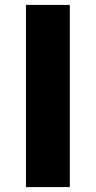

<svg xmlns="http://www.w3.org/2000/svg" viewBox="-20 -764 390 784"><path d="M86 -744H265V0H86Z"/></svg>

Font: Source Han Sans CN Heavy
Style: Bold
Weight: 900
Designer: Ryoko NISHIZUKA (kana & ideographs); Paul D. Hunt (Latin, Greek & Cyrillic); Wenlong ZHANG (bopomofo); Sandoll Communica
Foundry: Adobe Systems Incorporated
Version: Version 1.000;PS 1;hotconv 1.0.78;makeotf.lib2.5.61930